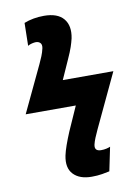

<svg xmlns="http://www.w3.org/2000/svg" viewBox="-84 -780 604 845"><g transform="rotate(-10 218.5 -357.0)"><path d="M257 10Q203 10 175.5 -19Q148 -48 159 -102Q163 -121 172 -146.5Q181 -172 194 -203L242 -311H18L116 -518Q124 -535 130.5 -551Q137 -567 141 -585Q144 -601 136.5 -608.5Q129 -616 117 -616Q110 -616 99.5 -613.5Q89 -611 81 -606L83 -708Q103 -716 125.5 -720Q148 -724 172 -724Q233 -724 259.5 -692Q286 -660 275 -605Q271 -588 264.5 -568.5Q258 -549 243 -516L205 -431H431L318 -191Q309 -172 302.5 -156Q296 -140 293 -127Q287 -98 318 -98Q331 -98 341.5 -100.5Q352 -103 359 -106L337 0Q325 3 303.5 6.5Q282 10 257 10Z"/></g></svg>

Font: Noto Sans Condensed
Style: Bold Italic
Weight: 700
Width: 3
Italic angle: -12°
Designer: Monotype Design Team
Foundry: Monotype Imaging Inc.
Version: Version 2.013; ttfautohint (v1.8.4.7-5d5b)